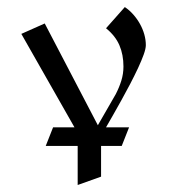

<svg xmlns="http://www.w3.org/2000/svg" viewBox="-20 -654 494 549"><path d="M283.2 -290H349.1L328.1 -236.8H269V-148.9L202.1 -125V-236.8H110.8L131.8 -290H192.9L41 -557.1L107.9 -586.9L259.8 -295.9L311 -384.8Q320.8 -403.8 326.9 -423.3Q333 -442.9 333 -463.9Q333 -497.6 321.5 -524.4Q310.1 -551.3 283.2 -573.2L336.9 -633.8Q350.1 -625 361.1 -612.5Q372.1 -600.1 380.1 -585.7Q388.2 -571.3 392.6 -555.7Q397 -540 397 -524.9Q397 -515.1 390.9 -498Q384.8 -481 374.8 -459.5Q364.7 -438 352.3 -414.1Q339.8 -390.1 327.1 -367.4Q314.5 -344.7 303 -324.5Q291.5 -304.2 283.2 -290Z"/></svg>

Font: Redressed
Style: Regular
Weight: 400
Designer: Astigmatic (AOETI)
Foundry: Astigmatic (AOETI)
Version: Version 1.001